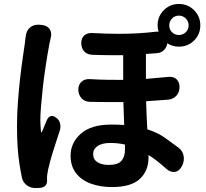

<svg xmlns="http://www.w3.org/2000/svg" viewBox="-20 -890 1040 971"><path d="M189 -764Q218 -762 231 -743Q244 -724 236 -696Q235 -691 233 -682.5Q231 -674 230 -669Q226 -649 220 -613Q214 -577 207.5 -532.5Q201 -488 196 -441.5Q191 -395 187.5 -353Q184 -311 184 -281Q184 -267 185 -254Q186 -241 187 -226Q187 -221 189 -220.5Q191 -220 193 -225Q198 -239 206 -256.5Q214 -274 218 -285Q226 -300 238 -303Q250 -306 265 -294Q279 -284 283.5 -266.5Q288 -249 283 -232Q265 -178 248.5 -125Q232 -72 223 -31Q221 -21 219 -7Q217 7 218 15V22Q219 38 210 48Q201 58 184 60L162 61Q137 62 117 48Q97 34 91 9Q84 -25 78.5 -60Q73 -95 69.5 -141Q66 -187 66 -255Q66 -312 70.5 -373Q75 -434 81.5 -492Q88 -550 95 -597Q102 -644 106 -673Q107 -681 108 -692Q109 -703 110 -706Q113 -735 132 -751Q151 -767 180 -765ZM836 -762Q836 -741 850 -727Q864 -713 885 -713Q905 -713 919.5 -727Q934 -741 934 -762Q934 -782 919.5 -796.5Q905 -811 885 -811Q864 -811 850 -796.5Q836 -782 836 -762ZM612 -159Q576 -167 538 -167Q496 -167 473.5 -151.5Q451 -136 451 -111Q451 -84 472.5 -70Q494 -56 530 -56Q576 -56 594 -76.5Q612 -97 612 -133ZM777 -762Q777 -807 808.5 -838.5Q840 -870 885 -870Q930 -870 961.5 -838.5Q993 -807 993 -762Q993 -716 961.5 -685Q930 -654 885 -654Q853 -654 826 -671Q823 -650 808.5 -636Q794 -622 772 -621L718 -617V-491L831 -501Q857 -504 872.5 -489.5Q888 -475 888 -449Q888 -424 872.5 -406.5Q857 -389 831 -386L719 -378Q720 -340 721.5 -304.5Q723 -269 725 -236Q778 -219 813.5 -193.5Q849 -168 883 -143Q905 -126 909 -99.5Q913 -73 899 -48Q885 -23 863.5 -20.5Q842 -18 820 -37Q798 -57 776 -74.5Q754 -92 731 -106V-92Q731 -26 687 15Q643 56 546 56Q488 56 440.5 39Q393 22 365 -13.5Q337 -49 337 -103Q337 -168 389 -214Q441 -260 542 -260Q577 -260 608 -258L604 -374Q529 -373 434 -375Q408 -376 392.5 -393Q377 -410 376 -436Q376 -461 391.5 -476Q407 -491 433 -490Q482 -487 523.5 -486.5Q565 -486 603 -486V-611Q571 -611 532.5 -611Q494 -611 446 -613Q421 -614 406 -630Q391 -646 391 -672Q391 -697 406 -710.5Q421 -724 446 -723Q523 -719 577 -719Q631 -719 676 -721.5Q721 -724 772 -730H782Q777 -745 777 -762Z"/></svg>

Font: Chiron GoRound TC
Style: Bold
Weight: 700
Designer: Ryoko NISHIZUKA 西塚涼子 (kana, bopomofo & ideographs); Paul D. Hunt (Latin, Greek & Cyrillic); Sandoll Communications 산돌커뮤니
Foundry: Adobe
Version: Version 1.000;hotconv 1.1.1;makeotfexe 2.6.0